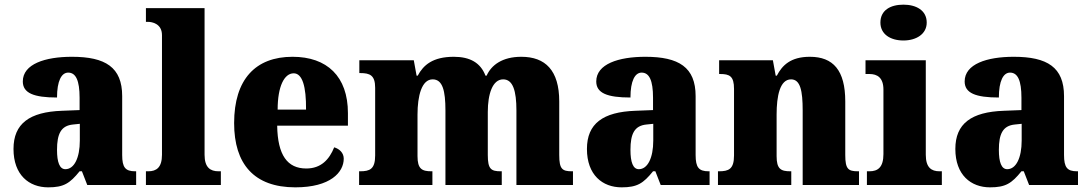

<svg xmlns="http://www.w3.org/2000/svg" viewBox="-20 -795 4675 825"><path d="M187 10C254 10 280 -7 322 -59H332L355 0H565V-59H561C519 -59 505 -75 505 -129V-382C505 -506 433 -551 289 -551C174 -551 78 -520 78 -445C78 -395 125 -376 225 -376C225 -447 244 -483 273 -483C306 -483 322 -449 322 -375V-322L246 -319C107 -314 38 -264 38 -155C38 -43 105 10 187 10ZM261 -68C236 -68 225 -98 225 -151C225 -220 242 -255 294 -260L323 -263V-191C323 -117 299 -68 261 -68Z M607 0H929V-59H919C884 -59 859 -75 859 -130V-760H607V-701H617C632 -701 676 -694 676 -644V-130C676 -75 652 -59 617 -59H607Z M1249 10C1400 10 1457 -55 1457 -113C1457 -138 1439 -155 1416 -162C1395 -110 1360 -71 1296 -71C1215 -71 1173 -128 1171 -255H1475V-309C1475 -467 1385 -551 1237 -551C1078 -551 986 -454 986 -266C986 -91 1071 10 1249 10ZM1295 -324H1173C1173 -425 1202 -480 1242 -480C1279 -480 1296 -424 1295 -324Z M1523 0H1838V-59H1834C1793 -59 1774 -69 1774 -124V-303C1774 -383 1792 -454 1839 -454C1882 -454 1894 -405 1894 -320V0H2136V-59H2132C2090 -59 2076 -68 2076 -129V-314C2076 -390 2096 -454 2142 -454C2184 -454 2199 -405 2199 -320V0H2442V-59H2438C2396 -59 2383 -68 2383 -129V-359C2383 -493 2323 -551 2220 -551C2138 -551 2091 -515 2071 -470H2066C2045 -525 2000 -551 1930 -551C1839 -551 1799 -515 1775 -470H1770L1758 -536H1524V-481H1528C1569 -481 1592 -472 1592 -418V-127C1592 -68 1569 -59 1527 -59H1523Z M2651 10C2718 10 2744 -7 2786 -59H2796L2819 0H3029V-59H3025C2983 -59 2969 -75 2969 -129V-382C2969 -506 2897 -551 2753 -551C2638 -551 2542 -520 2542 -445C2542 -395 2589 -376 2689 -376C2689 -447 2708 -483 2737 -483C2770 -483 2786 -449 2786 -375V-322L2710 -319C2571 -314 2502 -264 2502 -155C2502 -43 2569 10 2651 10ZM2725 -68C2700 -68 2689 -98 2689 -151C2689 -220 2706 -255 2758 -260L2787 -263V-191C2787 -117 2763 -68 2725 -68Z M3065 0H3380V-59H3376C3335 -59 3317 -69 3317 -124V-303C3317 -382 3331 -454 3379 -454C3419 -454 3429 -405 3429 -320V0H3671V-59H3667C3625 -59 3612 -68 3612 -129V-359C3612 -493 3560 -551 3460 -551C3377 -551 3341 -514 3318 -470H3313L3301 -536H3070V-477H3074C3115 -477 3134 -468 3134 -413V-127C3134 -68 3111 -59 3069 -59H3065Z M3862 -621C3916 -621 3962 -648 3962 -698C3962 -751 3916 -775 3862 -775C3806 -775 3763 -751 3763 -698C3763 -648 3806 -621 3862 -621ZM3705 0H4027V-59H4017C3982 -59 3958 -75 3958 -130V-536H3699V-477H3716C3750 -477 3776 -461 3776 -410V-133C3776 -76 3752 -59 3716 -59H3705Z M4234 10C4301 10 4327 -7 4369 -59H4379L4402 0H4612V-59H4608C4566 -59 4552 -75 4552 -129V-382C4552 -506 4480 -551 4336 -551C4221 -551 4125 -520 4125 -445C4125 -395 4172 -376 4272 -376C4272 -447 4291 -483 4320 -483C4353 -483 4369 -449 4369 -375V-322L4293 -319C4154 -314 4085 -264 4085 -155C4085 -43 4152 10 4234 10ZM4308 -68C4283 -68 4272 -98 4272 -151C4272 -220 4289 -255 4341 -260L4370 -263V-191C4370 -117 4346 -68 4308 -68Z"/></svg>

Font: Noto Serif Ethiopic SemiCondensed Black
Style: Regular
Weight: 900
Width: 4
Designer: Monotype Design Team
Foundry: Monotype Imaging Inc.
Version: Version 2.102